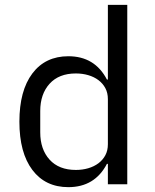

<svg xmlns="http://www.w3.org/2000/svg" viewBox="-20 -760 640 792"><path d="M425 -84H421Q371 12 262 12Q167 12 113.5 -59Q60 -130 60 -258Q60 -386 113.5 -457Q167 -528 262 -528Q371 -528 421 -432H425V-740H505V0H425ZM425 -165V-351Q425 -377 414.5 -396.5Q404 -416 386 -429.5Q368 -443 344 -450Q320 -457 293 -457Q223 -457 184.5 -414.5Q146 -372 146 -302V-214Q146 -144 184.5 -101.5Q223 -59 293 -59Q320 -59 344 -66Q368 -73 386 -86.5Q404 -100 414.5 -119.5Q425 -139 425 -165Z"/></svg>

Font: IBM Plaex Mono
Style: Regular
Weight: 400
Designer: Mike Abbink, Paul van der Laan, Pieter van Rosmalen
Foundry: Bold Monday
Version: Version 2.003